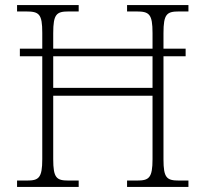

<svg xmlns="http://www.w3.org/2000/svg" viewBox="-20 -734 808 754"><path d="M47 0H289V-25H249C202 -25 189 -35 189 -109V-358H579V-109C579 -35 565 -25 518 -25H479V0H720V-25H683C635 -25 622 -35 622 -108V-513H709V-543H622V-604C622 -679 635 -689 683 -689H720V-714H479V-689H516C566 -689 579 -679 579 -604V-543H189V-604C189 -679 202 -689 250 -689H289V-714H47V-689H82C134 -689 146 -679 146 -605V-543H58V-513H146V-109C146 -35 132 -25 86 -25H47ZM189 -389V-513H579V-389Z"/></svg>

Font: Noto Serif Gurmukhi ExtraLight
Style: Regular
Weight: 200
Designer: Vaibhav Singh and the Monotype Design Team
Foundry: Monotype Imaging Inc.
Version: Version 2.004